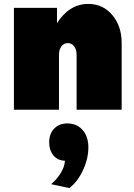

<svg xmlns="http://www.w3.org/2000/svg" viewBox="-20 -560 682 980"><path d="M431 -540Q505 -540 553 -483.5Q601 -427 601 -340V0H371V-280Q371 -307 358.5 -323.5Q346 -340 326 -340Q306 -340 293.5 -323.5Q281 -307 281 -280V0H51V-520H271V-442Q334 -540 431 -540ZM311 260Q275 260 253 233.5Q231 207 231 166Q231 123 256.5 96.5Q282 70 324 70Q372 70 401.5 103.5Q431 137 431 192Q431 250 403.5 309Q376 368 334 400L241 380Q271 355 291 321.5Q311 288 311 260Z"/></svg>

Font: Metropolitano Black
Style: Regular
Weight: 900
Designer: Fonts by Alex Slobzheninov & Chris M. Simpson / Changes by Cristiano Sobral
Foundry: Fonts by Alex Slobzheninov & Chris M. Simpson / Changes by Cristiano Sobral
Version: Version 1.00;August 30, 2020;FontCreator 13.0.0.2681 64-bit